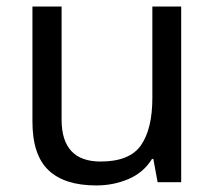

<svg xmlns="http://www.w3.org/2000/svg" viewBox="-20 -556 658 586"><path d="M533 -536V0H461L448 -71H444Q418 -29 372 -9.5Q326 10 274 10Q177 10 128 -36.5Q79 -83 79 -185V-536H168V-191Q168 -63 287 -63Q376 -63 410.5 -113Q445 -163 445 -257V-536Z"/></svg>

Font: Noto Sans Vai
Style: Regular
Weight: 400
Designer: Monotype Design Team
Foundry: Monotype Imaging Inc.
Version: Version 2.001; ttfautohint (v1.8.4.7-5d5b)